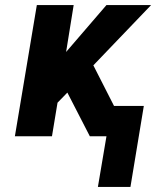

<svg xmlns="http://www.w3.org/2000/svg" viewBox="-20 -540 640 761"><path d="M368 201 402 0H336L247 -173L208 -133L186 0H39L126 -520H272L242 -334L402 -520H579L350 -281L432 -120H550L497 201Z"/></svg>

Font: Iosevka SS04 Heavy Extended
Style: Italic
Weight: 900
Width: 7
Italic angle: -9°
Monospace: yes
Designer: Belleve Invis
Foundry: Belleve Invis
Version: Version 19.0.0; ttfautohint (v1.8.4)